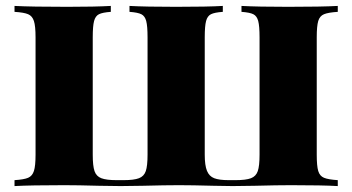

<svg xmlns="http://www.w3.org/2000/svg" viewBox="-20 -628 1189 648"><path d="M1120 -588Q1088 -586 1073.5 -580Q1059 -574 1054 -557Q1049 -540 1049 -502V-106Q1049 -68 1054 -51Q1059 -34 1073.5 -28Q1088 -22 1120 -20V0Q1069 -3 962 -3Q916 -3 840 -1L765 0L701 -1Q627 -3 584 -3Q538 -3 462 -1L387 0L314 -1Q242 -3 197 -3Q83 -3 29 0V-20Q61 -22 75 -28Q89 -34 94.5 -51Q100 -68 100 -106V-502Q100 -540 94.5 -557Q89 -574 75 -580Q61 -586 29 -588V-608Q86 -605 207 -605Q301 -605 354 -608V-588Q326 -586 314 -580Q302 -574 297.5 -557Q293 -540 293 -502V-106Q293 -68 299 -50.5Q305 -33 322 -26.5Q339 -20 374 -20H397Q432 -20 449 -26.5Q466 -33 472 -50.5Q478 -68 478 -106V-502Q478 -540 473.5 -557Q469 -574 457 -580Q445 -586 417 -588V-608Q472 -605 574 -605Q681 -605 732 -608V-588Q704 -586 692 -580Q680 -574 675.5 -557Q671 -540 671 -502V-106Q671 -70 678.5 -51.5Q686 -33 703 -26.5Q720 -20 752 -20H775Q810 -20 827 -26.5Q844 -33 850 -50.5Q856 -68 856 -106V-502Q856 -540 851.5 -557Q847 -574 835 -580Q823 -586 795 -588V-608Q851 -605 952 -605Q1066 -605 1120 -608Z"/></svg>

Font: Playfair Display SC Black
Style: Regular
Weight: 900
Designer: Claus Eggers Sørensen
Foundry: Claus Eggers Sørensen
Version: Version 1.200; ttfautohint (v1.6)